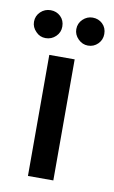

<svg xmlns="http://www.w3.org/2000/svg" viewBox="-73 -561 357 599"><g transform="rotate(10 105.5 -261.0)"><path d="M-6.2 -477.3Q-6.2 -495.9 7.2 -508.8Q20.6 -521.6 39.2 -521.6Q57.7 -521.6 70.6 -509.3Q83.5 -496.9 83.5 -477.3Q83.5 -458.8 70.1 -445.9Q56.7 -433 38.1 -433Q19.6 -433 7.2 -446.4Q-6.2 -459.8 -6.2 -477.3ZM127.8 -477.3Q127.8 -495.9 141.2 -508.8Q154.6 -521.6 172.2 -521.6Q190.7 -521.6 203.6 -509.3Q216.5 -496.9 216.5 -477.3Q216.5 -458.8 203.6 -445.9Q190.7 -433 172.2 -433Q154.6 -433 141.2 -446.4Q127.8 -459.8 127.8 -477.3ZM58.8 -383.5H139.2V0H58.8Z"/></g></svg>

Font: NATS
Style: Regular
Weight: 400
Designer: Purushoth Kumar Guthula
Foundry: Silicon Andhra, USA.
Version: Version 1.0.4; ttfautohint (v1.2.25-373a) -l 7 -r 28 -G 50 -